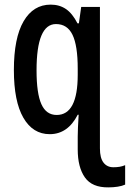

<svg xmlns="http://www.w3.org/2000/svg" viewBox="-20 -570 561 830"><path d="M199 -550Q237 -550 265 -531Q293 -512 315 -469H321L331 -540H412V72Q412 113 427.5 133Q443 153 470 153Q485 153 497 151Q509 149 521 144V228Q508 234 489 237Q470 240 449 240Q378 241 347 197Q316 153 316 76V21Q316 5 317 -19Q318 -43 320 -74H316Q273 10 195 10Q122 10 81 -61Q40 -132 40 -267Q40 -406 82 -478Q124 -550 199 -550ZM222 -466Q138 -466 138 -266Q138 -166 159 -119.5Q180 -73 225 -73Q316 -73 316 -247V-273Q316 -373 293.5 -419.5Q271 -466 222 -466Z"/></svg>

Font: Noto Sans ExtraCondensed Medium
Style: Regular
Weight: 500
Width: 2
Designer: Monotype Design Team
Foundry: Monotype Imaging Inc.
Version: Version 2.013; ttfautohint (v1.8.4.7-5d5b)